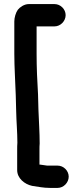

<svg xmlns="http://www.w3.org/2000/svg" viewBox="-20 -780 406 939"><path d="M247 -760H120C98 -760 76 -744 67 -732C57 -718 50 -694 50 -675V-517C50 -450 55 -383 57 -315L59 -240C60 -184 65 -135 65 -82C64 -71 64 -59 64 -48V52C64 92 100 121 137 129C165 133 192 139 224 139H262C291 139 316 113 316 84C316 55 291 30 262 30H211C199 28 187 27 176 25H173V-48C173 -58 173 -68 174 -78C174 -134 170 -185 168 -243L166 -318C162 -385 159 -449 159 -517V-651H247C276 -651 301 -677 301 -706C301 -735 276 -760 247 -760Z"/></svg>

Font: Electronic
Style: ExHv
Weight: 900
Version: Version 1.011